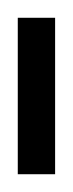

<svg xmlns="http://www.w3.org/2000/svg" viewBox="17 -129 82 216"><g transform="rotate(90 58.0 -21.0)"><path d="M-30 0V-42H146V0Z"/></g></svg>

Font: TajawalTap
Style: Regular
Weight: 300
Designer: Boutros Fonts
Foundry: Created by Boutros International 2017
Version: Version 2.700